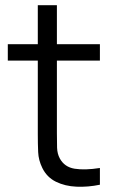

<svg xmlns="http://www.w3.org/2000/svg" viewBox="-20 -710 441 738"><path d="M364 -64.3V0Q318.3 9.5 274.1 7.6Q229.8 5.7 195.1 -11.4Q160.3 -28.5 142.7 -64.3Q128 -94.3 126.7 -125.2Q125.3 -156.2 125.3 -195.7V-690H198.7V-198.3Q198.7 -164.5 199.4 -141.8Q200.2 -119 209.7 -101.3Q227.7 -67.8 266.8 -61.5Q306 -55.2 364 -64.3ZM364 -477H10V-540H364Z"/></svg>

Font: Manrope Variable Light
Style: Regular
Weight: 200
Designer: Mikhail Sharanda
Foundry: Mikhail Sharanda
Version: Version 4.505